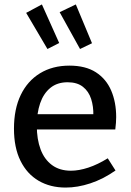

<svg xmlns="http://www.w3.org/2000/svg" viewBox="-20 -836 589 866"><path d="M276 10Q207 10 154.5 -20.5Q102 -51 72.5 -110.5Q43 -170 43 -256Q43 -344 73.5 -407.5Q104 -471 160.5 -505.5Q217 -540 293 -540Q366 -540 412.5 -510Q459 -480 481.5 -427.5Q504 -375 504 -308Q504 -295 503 -282Q502 -269 500 -252H121V-321H410L401 -315Q402 -356 391 -390Q380 -424 354 -444.5Q328 -465 285 -465Q238 -465 207 -439.5Q176 -414 161 -370Q146 -326 146 -269Q146 -208 163 -162.5Q180 -117 214.5 -91.5Q249 -66 300 -66Q336 -66 378.5 -80Q421 -94 466 -122L501 -67Q445 -28 387.5 -9Q330 10 276 10ZM194 -615 98 -778 169 -816 247 -642ZM341 -615 249 -781 322 -816 395 -641Z"/></svg>

Font: Bitter Thin Medium
Style: Regular
Weight: 500
Version: Version 3.021